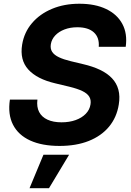

<svg xmlns="http://www.w3.org/2000/svg" viewBox="-20 -758 693 1012"><path d="M293.9 11.2Q202.1 11.2 139.4 -17.3Q76.7 -45.9 48.6 -100.6Q20.5 -155.3 32.2 -232.9H177.2Q172.4 -194.3 186.3 -167.7Q200.2 -141.1 230.5 -127.2Q260.7 -113.3 304.2 -113.3Q345.7 -113.3 378.4 -125Q411.1 -136.7 431.9 -158Q452.6 -179.2 457 -207.5Q460.9 -231.4 450.4 -248.5Q439.9 -265.6 414.1 -278.1Q388.2 -290.5 346.2 -300.8L271 -318.8Q174.8 -341.3 129.2 -391.6Q83.5 -441.9 96.7 -522.9Q107.4 -587.9 148.7 -636.2Q189.9 -684.6 254.2 -711.4Q318.4 -738.3 398.4 -738.3Q481.4 -738.3 539.6 -710.4Q597.7 -682.6 625 -631.6Q652.3 -580.6 642.6 -511.2H500.5Q504.4 -560.1 474.9 -587.2Q445.3 -614.3 387.7 -614.3Q350.1 -614.3 320.1 -602.8Q290 -591.3 271.2 -571.3Q252.4 -551.3 248 -525.4Q244.1 -501 255.1 -484.4Q266.1 -467.8 291 -456.1Q315.9 -444.3 353 -435.5L418 -419.9Q468.8 -408.2 507.1 -389.9Q545.4 -371.6 570.1 -345.7Q594.7 -319.8 604 -285.2Q613.3 -250.5 606 -206.5Q595.2 -139.2 554.7 -90.3Q514.2 -41.5 448 -15.1Q381.8 11.2 293.9 11.2ZM135.7 233.9 209 57.6H344.2L238.3 233.9Z"/></svg>

Font: Inter 24pt
Style: Bold Italic
Weight: 700
Italic angle: -9.3988°
Version: Version 4.001;git-66647c0bb